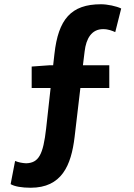

<svg xmlns="http://www.w3.org/2000/svg" viewBox="-20 -774 629 903"><path d="M124 109C270 109 315 5 331 -131L358 -360H494V-467H370L378 -532C385 -593 411 -637 465 -637C490 -637 508 -629 522 -623L550 -734C528 -745 485 -754 455 -754C314 -754 254 -683 236 -520L230 -467H212L129 -461V-360H218L197 -170C183 -46 162 -8 103 -6C85 -7 68 -10 51 -17L30 92C48 103 83 109 124 109Z"/></svg>

Font: Kinto Sans
Style: Bold
Weight: 700
Designer: Authors: Ryoko NISHIZUKA  (kana & ideographs); Paul D. Hunt (Latin, Greek & Cyrillic); Wenlong ZHANG  (bopomofo); Sandol
Foundry: Adobe Systems Incorporated, ookami Inc.
Version: Version 0.001